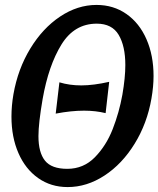

<svg xmlns="http://www.w3.org/2000/svg" viewBox="-20 -749 643 779"><path d="M310 -402.5Q359 -402.5 423 -417L408.5 -290Q368 -300 321 -300Q268.5 -300 206 -288L221 -415Q262 -402.5 310 -402.5ZM26.5 -276Q26.5 -320.5 34.5 -366.5Q52.5 -469 102.8 -551.8Q153 -634.5 223.8 -681.8Q294.5 -729 371.5 -729Q440.5 -729 493 -692.2Q545.5 -655.5 574.2 -590Q603 -524.5 603 -440.5Q603 -398 594.5 -349.5Q577 -248 526.2 -165.8Q475.5 -83.5 404 -36.8Q332.5 10 254.5 10Q186.5 10 134.8 -26.5Q83 -63 54.8 -127.8Q26.5 -192.5 26.5 -276ZM476.5 -364.5Q488.5 -434 488.5 -485Q488.5 -562 461.5 -607.5Q434.5 -653 372.5 -653Q281.5 -653 229.2 -568.2Q177 -483.5 153 -347.5Q136 -249 136 -196.5Q136 -130.5 162.5 -97.2Q189 -64 253 -64Q319 -64 365 -111Q411 -158 437.2 -225.2Q463.5 -292.5 476.5 -364.5Z"/></svg>

Font: JuliaMono
Style: Bold Italic
Weight: 700
Italic angle: -9°
Monospace: yes
Designer: cormullion
Foundry: corm
Version: Version 0.057; ttfautohint (v1.8.4)